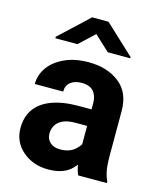

<svg xmlns="http://www.w3.org/2000/svg" viewBox="-114 -831 763 922"><g transform="rotate(15 268.0 -370.0)"><path d="M340.3 -121.1V-353.5Q340.3 -390.1 321.5 -411.9Q302.7 -433.6 262.2 -433.6Q227.1 -433.6 206.8 -416.7Q186.5 -399.9 186.5 -370.1H45.4Q45.4 -416 73 -454.1Q100.6 -492.2 151.1 -515.1Q201.7 -538.1 270 -538.1Q361.3 -538.1 421.6 -491.7Q481.9 -445.3 481.9 -352.5V-128.9Q481.9 -84 487.3 -56.2Q492.7 -28.3 502.9 -8.3V0H360.4Q350.1 -21.5 345.2 -54.7Q340.3 -87.9 340.3 -121.1ZM358.9 -322.8 359.9 -240.7H282.7Q245.1 -240.7 221.2 -230Q197.3 -219.2 186 -200.4Q174.8 -181.6 174.8 -158.7Q174.8 -132.3 193.1 -115.2Q211.4 -98.1 243.7 -98.1Q291 -98.1 319.3 -124.3Q347.7 -150.4 347.7 -174.3L385.3 -112.8Q370.6 -74.2 330.8 -32.2Q291 9.8 212.9 9.8Q137.2 9.8 85.4 -34.9Q33.7 -79.6 33.7 -148.4Q33.7 -204.1 61 -242.9Q88.4 -281.7 142.8 -302.2Q197.3 -322.8 277.3 -322.8ZM310.1 -750.5 456.5 -613.8V-607.9H344.7L269 -678.2L193.8 -607.9H84V-615.2L228.5 -750.5Z"/></g></svg>

Font: RobotoDEMO
Style: Regular
Weight: 400
Designer: Christian Robertson
Foundry: Google
Version: Version 2.136